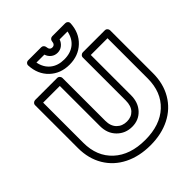

<svg xmlns="http://www.w3.org/2000/svg" viewBox="-265 -1099 1284 1284"><g transform="rotate(-45 377.5 -456.5)"><path d="M45.9 -295.9V-701.2Q45.9 -711.9 53.7 -719Q61.5 -726.1 70.8 -726.1H278.8Q289.6 -726.1 296.9 -718.3Q304.2 -710.4 304.2 -701.2V-295.9Q304.2 -246.1 332 -218Q359.9 -189.9 403.8 -189.9Q446.3 -189.9 471.7 -217Q497.1 -244.1 497.1 -295.9V-701.2Q497.1 -711.9 504.9 -719Q512.7 -726.1 522 -726.1H730Q740.7 -726.1 747.8 -718.3Q754.9 -710.4 754.9 -701.2V-295.9Q754.9 -196.8 710.9 -121.8Q667 -46.9 587.2 -6.3Q507.3 34.2 402.8 34.2Q297.4 34.2 216.6 -6.1Q135.7 -46.4 90.8 -121.6Q45.9 -196.8 45.9 -295.9ZM96.2 -295.9Q96.2 -167.5 178.5 -91.8Q260.7 -16.1 402.8 -16.1Q543.9 -16.1 624.5 -91.3Q705.1 -166.5 705.1 -295.9V-675.8H546.9V-295.9Q546.9 -226.6 506.6 -183.3Q466.3 -140.1 403.8 -140.1Q340.3 -140.1 297.1 -183.3Q253.9 -226.6 253.9 -295.9V-675.8H96.2ZM201.2 -920.9Q200.2 -931.2 207.3 -939Q214.4 -946.8 226.1 -946.8H349.1Q358.9 -946.8 366 -939.9Q373 -933.1 374 -923.8Q376.5 -893.1 400.9 -893.1Q425.8 -893.1 428.2 -923.8Q428.7 -933.6 436.3 -940.2Q443.8 -946.8 453.1 -946.8H576.2Q586.4 -946.8 594 -939.7Q601.6 -932.6 601.1 -920.9Q596.7 -835.4 541 -782.7Q485.4 -730 400.9 -730Q316.4 -730 261 -782.7Q205.6 -835.4 201.2 -920.9ZM253.9 -897Q264.6 -841.8 303 -810.8Q341.3 -779.8 400.9 -779.8Q460.9 -779.8 499 -810.5Q537.1 -841.3 547.9 -897H473.1Q465.3 -873.5 446 -858.2Q426.8 -842.8 400.9 -842.8Q375 -842.8 355.7 -857.9Q336.4 -873 329.1 -897Z"/></g></svg>

Font: Trueno ExtraBold Outline
Style: Regular
Weight: 800
Width: 6
Designer: Julieta Ulanovsky
Foundry: Julieta Ulanovsky
Version: Version 3.001b | FøM Fix